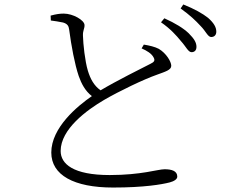

<svg xmlns="http://www.w3.org/2000/svg" viewBox="-20 -806 1040 861"><path d="M792 -621C814 -597 824 -572 839 -572C852 -572 861 -580 861 -596C861 -615 851 -632 826 -657C803 -679 766 -702 717 -724L702 -706C744 -677 771 -647 792 -621ZM880 -689C903 -666 912 -640 927 -640C940 -640 950 -648 950 -664C950 -684 939 -703 913 -726C889 -745 852 -766 802 -786L790 -768C833 -737 856 -715 880 -689ZM207 -736 208 -714C222 -712 246 -709 263 -705C283 -699 288 -689 290 -674C300 -599 315 -518 333 -465C345 -431 362 -398 392 -375C328 -331 210 -234 210 -122C210 -21 311 35 487 35C626 35 706 21 741 12C760 7 775 -2 775 -14C775 -40 749 -47 718 -47C688 -47 614 -21 472 -21C308 -21 252 -71 252 -129C252 -227 370 -313 447 -358C514 -397 624 -450 684 -471C722 -485 748 -492 748 -511C748 -529 726 -567 692 -587C675 -596 650 -602 625 -606L615 -589C638 -579 660 -566 669 -548C676 -535 672 -528 655 -520C614 -499 505 -445 431 -401C401 -422 385 -453 374 -489C361 -532 353 -608 352 -646C351 -670 360 -678 359 -694C358 -716 307 -745 266 -745C249 -745 233 -743 207 -736Z"/></svg>

Font: Noto Serif JP Light
Style: Regular
Weight: 300
Designer: Ryoko NISHIZUKA 西塚涼子 (kana & ideographs); Frank Grießhammer (Latin, Greek & Cyrillic); Wenlong ZHANG 张文龙 (bopomofo); San
Foundry: Adobe
Version: Version 2.001;hotconv 1.1.0;makeotfexe 2.6.0